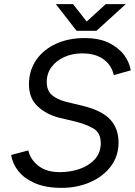

<svg xmlns="http://www.w3.org/2000/svg" viewBox="-20 -895 654 928"><path d="M278 13Q200 13 148 -10Q96 -33 68 -69Q40 -105 34 -146L117 -168Q126 -125 165 -94Q204 -63 269 -63Q320 -63 365 -78.5Q410 -94 438.5 -125.5Q467 -157 467 -203Q467 -253 431.5 -274Q396 -295 338 -309L266 -326Q203 -342 160.5 -382.5Q118 -423 120 -494Q122 -559 157 -608Q192 -657 252 -684Q312 -711 389 -711Q459 -711 506 -688Q553 -665 579.5 -629.5Q606 -594 612 -555L530 -532Q519 -581 479.5 -609Q440 -637 377 -637Q330 -637 291 -619.5Q252 -602 229 -571Q206 -540 206 -499Q206 -457 231 -435.5Q256 -414 299 -403L382 -383Q474 -360 513.5 -316.5Q553 -273 553 -206Q553 -141 516 -91.5Q479 -42 416 -14.5Q353 13 278 13ZM350 -746 250 -875H333L399 -791L491 -875H588L446 -746Z"/></svg>

Font: Figtree
Style: Italic
Weight: 400
Italic angle: -9.5°
Foundry: Erik Kennedy
Version: Version 2.001; ttfautohint (v1.8.4.7-5d5b);gftools[0.9.27]